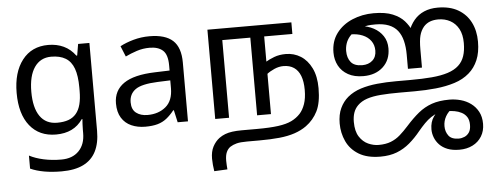

<svg xmlns="http://www.w3.org/2000/svg" viewBox="-55 -716 3096 1187"><g transform="rotate(-5 1493.5 -122.5)"><path d="M275 -546Q328 -546 370.5 -526Q413 -506 443 -465H448L460 -536H530V9Q530 85 504 136.5Q478 188 425 214Q372 240 290 240Q232 240 183.5 231.5Q135 223 97 206V125Q135 145 186 156Q237 167 295 167Q364 167 403.5 126.5Q443 86 443 16V-5Q443 -17 444 -39.5Q445 -62 446 -71H442Q414 -30 372.5 -10Q331 10 276 10Q172 10 113.5 -63Q55 -136 55 -267Q55 -395 113.5 -470.5Q172 -546 275 -546ZM287 -472Q220 -472 183 -418.5Q146 -365 146 -266Q146 -167 182.5 -114.5Q219 -62 289 -62Q330 -62 359 -72.5Q388 -83 407 -105.5Q426 -128 435 -163Q444 -198 444 -246V-267Q444 -340 427.5 -385Q411 -430 376 -451Q341 -472 287 -472Z M903 -545Q1001 -545 1048 -502Q1095 -459 1095 -365V0H1031L1014 -76H1010Q987 -47 962.5 -27.5Q938 -8 906.5 1Q875 10 830 10Q782 10 743.5 -7Q705 -24 683 -59.5Q661 -95 661 -149Q661 -229 724 -272.5Q787 -316 918 -320L1009 -323V-355Q1009 -422 980 -448Q951 -474 898 -474Q856 -474 818 -461.5Q780 -449 747 -433L720 -499Q755 -518 803 -531.5Q851 -545 903 -545ZM929 -259Q829 -255 790.5 -227Q752 -199 752 -148Q752 -103 779.5 -82Q807 -61 850 -61Q918 -61 963 -98.5Q1008 -136 1008 -214V-262Z M1733 -362Q1784 -362 1825.5 -336Q1867 -310 1892 -259Q1917 -208 1917 -134Q1917 -44 1891 8Q1865 60 1818 94Q1786 117 1744.5 131Q1703 145 1649 150.5Q1595 156 1523 156H1448Q1406 156 1383 162Q1360 168 1343 179Q1327 190 1318 210Q1309 230 1309 263Q1309 278 1310 291.5Q1311 305 1312 317L1230 321Q1227 303 1225 281.5Q1223 260 1223 243Q1223 199 1239 168.5Q1255 138 1280 119Q1298 106 1317.5 98.5Q1337 91 1362.5 87.5Q1388 84 1421 84H1514Q1596 84 1647.5 77Q1699 70 1731 54.5Q1763 39 1786 14Q1806 -8 1818.5 -43.5Q1831 -79 1831 -131Q1831 -183 1817.5 -218Q1804 -253 1777.5 -271Q1751 -289 1712 -289Q1684 -289 1655.5 -276.5Q1627 -264 1606 -247L1603 -322Q1629 -338 1661 -350Q1693 -362 1733 -362ZM1264 0V-554H1785V-482H1610V0H1524V-482H1350V0Z M2296 -566Q2369 -566 2414.5 -547Q2460 -528 2485.5 -499Q2511 -470 2524 -439L2506 -430Q2521 -473 2546.5 -503.5Q2572 -534 2609 -550Q2646 -566 2694 -566Q2769 -566 2820 -536.5Q2871 -507 2897.5 -455Q2924 -403 2924 -335Q2924 -268 2904 -221Q2884 -174 2848 -143Q2810 -110 2756.5 -93Q2703 -76 2639.5 -69.5Q2576 -63 2507 -63H2413Q2347 -63 2296.5 -59Q2246 -55 2210.5 -43Q2175 -31 2152 -8Q2133 11 2124.5 36Q2116 61 2116 93Q2116 151 2138 185Q2160 219 2192.5 233.5Q2225 248 2257 248Q2301 248 2333 235.5Q2365 223 2391 200Q2417 177 2443 148Q2485 101 2523 70Q2561 39 2606.5 23Q2652 7 2716 7Q2752 7 2786.5 16.5Q2821 26 2849 46.5Q2877 67 2894 98.5Q2911 130 2911 174Q2911 218 2890.5 251.5Q2870 285 2834 303Q2798 321 2752 321Q2709 321 2678.5 309Q2648 297 2628.5 276.5Q2609 256 2599.5 231Q2590 206 2590 181Q2590 134 2613 102Q2636 70 2670 41L2737 55Q2703 80 2687.5 108Q2672 136 2672 168Q2672 202 2690.5 227Q2709 252 2754 252Q2772 252 2789.5 244.5Q2807 237 2818.5 220Q2830 203 2830 173Q2830 143 2818 124.5Q2806 106 2786 95.5Q2766 85 2743 81Q2720 77 2698 77Q2683 77 2668.5 78.5Q2654 80 2640 83Q2617 90 2595.5 104.5Q2574 119 2554 139.5Q2534 160 2514 184Q2481 225 2444.5 256Q2408 287 2364 304Q2320 321 2262 321Q2180 321 2128 289.5Q2076 258 2052 206Q2028 154 2028 95Q2028 40 2046.5 0.5Q2065 -39 2096 -65Q2131 -94 2178 -109Q2225 -124 2281 -129.5Q2337 -135 2397 -135H2486Q2562 -135 2620 -140Q2678 -145 2720 -158.5Q2762 -172 2788 -196Q2813 -219 2824.5 -253Q2836 -287 2836 -334Q2836 -387 2817 -422Q2798 -457 2765 -475Q2732 -493 2691 -493Q2662 -493 2639.5 -484.5Q2617 -476 2600 -457Q2581 -434 2573 -403.5Q2565 -373 2565 -319V-205H2478V-293Q2478 -341 2468.5 -379Q2459 -417 2438.5 -443Q2418 -469 2384 -482.5Q2350 -496 2302 -496Q2271 -496 2254 -493.5Q2237 -491 2217 -484L2182 -470Q2155 -456 2138.5 -436.5Q2122 -417 2114.5 -394.5Q2107 -372 2107 -348Q2107 -305 2128.5 -278.5Q2150 -252 2199 -252Q2238 -252 2262.5 -274Q2287 -296 2287 -335Q2287 -370 2268.5 -395.5Q2250 -421 2217.5 -434.5Q2185 -448 2143 -448L2207 -494Q2253 -490 2289.5 -470.5Q2326 -451 2347.5 -418.5Q2369 -386 2369 -342Q2369 -270 2322.5 -227Q2276 -184 2200 -184Q2144 -184 2105.5 -205.5Q2067 -227 2047.5 -263.5Q2028 -300 2028 -345Q2028 -415 2065 -464.5Q2102 -514 2163.5 -540Q2225 -566 2296 -566Z"/></g></svg>

Font: ltamil15
Style: Book
Weight: 400
Designer: Jelle Bosma - Monotype Design Team
Foundry: Monotype Imaging Inc.
Version: Version 2.003